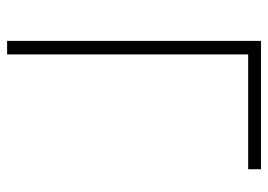

<svg xmlns="http://www.w3.org/2000/svg" viewBox="-127 -627 754 540"><g transform="rotate(90 250.0 -357.0)"><path d="M95 0H133V-678H456V-714H95Z"/></g></svg>

Font: Noto Sans Mono ExtraCondensed ExtraLight
Style: Regular
Weight: 200
Width: 2
Designer: Monotype Design Team
Foundry: Monotype Imaging Inc.
Version: Version 2.014